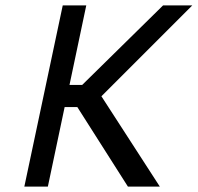

<svg xmlns="http://www.w3.org/2000/svg" viewBox="-20 -690 731 710"><path d="M212 -670 70 0H157L219 -294H266L453 0H571L355 -334L691 -670H583L284 -376H237L299 -670Z"/></svg>

Font: LT Wave Mono
Style: Italic
Weight: 400
Designer: Daniel Lyons
Version: Version 2.5 (Glyphs App)